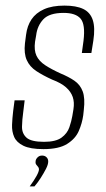

<svg xmlns="http://www.w3.org/2000/svg" viewBox="-20 -525 377 685"><path d="M135 7Q88 7 63.5 -5Q39 -17 30.5 -36.5Q22 -56 23 -80Q24 -104 27 -129L32 -167H68L63 -126Q59 -98 58.5 -73.5Q58 -49 74.5 -34Q91 -19 137 -19Q179 -19 199.5 -34Q220 -49 227.5 -71Q235 -93 238 -111L242 -135Q246 -160 239.5 -179Q233 -198 215.5 -213.5Q198 -229 166 -241Q133 -256 109.5 -271.5Q86 -287 75.5 -310.5Q65 -334 69 -370L73 -401Q77 -433 92.5 -456Q108 -479 137 -492Q166 -505 210 -505Q252 -505 277 -493Q302 -481 311 -453.5Q320 -426 313 -380L306 -336H272L278 -380Q285 -438 267.5 -458.5Q250 -479 207 -479Q156 -479 134.5 -456Q113 -433 109 -399L105 -376Q101 -346 110 -326.5Q119 -307 141 -292.5Q163 -278 196 -263Q225 -251 245.5 -237Q266 -223 275 -199Q284 -175 279 -133L277 -114Q273 -85 261 -57.5Q249 -30 219.5 -11.5Q190 7 135 7ZM86 140Q102 118 110.5 102.5Q119 87 119 79Q119 74 116 70.5Q113 67 109.5 62.5Q106 58 107 51Q107 44 113.5 37Q120 30 130 30Q140 30 146 36Q152 42 152 51Q152 62 144 77.5Q136 93 125.5 109.5Q115 126 103 140Z"/></svg>

Font: Alumni Sans ExtraLight
Style: Italic
Weight: 250
Italic angle: -8°
Version: Version 1.016